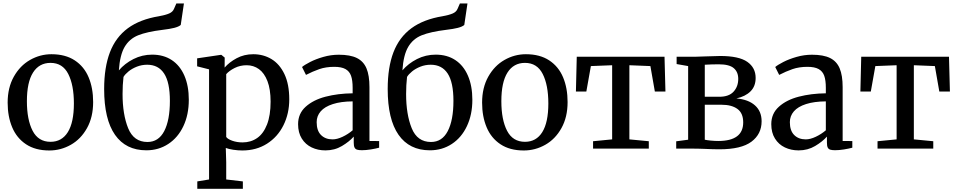

<svg xmlns="http://www.w3.org/2000/svg" viewBox="-20 -884 5700 1142"><path d="M286 -561.5Q369 -561.5 424.8 -524.8Q480.5 -488 507.2 -424Q534 -360 534 -277Q534 -187.5 497.5 -122Q461 -56.5 401.2 -22.8Q341.5 11 273.5 11Q190.5 11 135 -25.8Q79.5 -62.5 52.5 -126.8Q25.5 -191 25.5 -273.5Q25.5 -362.5 62.2 -428Q99 -493.5 158.8 -527.5Q218.5 -561.5 286 -561.5ZM419.5 -268.5Q419.5 -378 386 -444Q352.5 -510 280.5 -510Q213 -510 176.5 -452.5Q140 -395 140 -282Q140 -172 174 -106.2Q208 -40.5 280.5 -40.5Q347.5 -40.5 383.5 -98.2Q419.5 -156 419.5 -268.5Z M599.5 -354.5Q599.5 -483.5 633.8 -573Q668 -662.5 740.2 -715.8Q812.5 -769 926 -787.5Q964.5 -794.5 986 -803.8Q1007.5 -813 1015 -831.5L1029 -863.5H1074L1055 -735.5Q1043 -725 1016.2 -718.2Q989.5 -711.5 947 -706.5Q853.5 -695 801.5 -674Q749.5 -653 721.2 -604.8Q693 -556.5 687 -465.5Q722 -506.5 773.8 -532.8Q825.5 -559 885 -559Q952.5 -559 1001.5 -526.8Q1050.5 -494.5 1076.8 -433.8Q1103 -373 1103 -290.5Q1103 -202 1070.8 -133.8Q1038.5 -65.5 981 -27.8Q923.5 10 850.5 10Q728.5 10 664 -82.2Q599.5 -174.5 599.5 -354.5ZM990.5 -284Q990.5 -394 956.2 -446.5Q922 -499 855.5 -499Q823 -499 794 -487.5Q765 -476 744.5 -459.2Q724 -442.5 714.5 -426.5Q709 -378 709 -325Q709 -203.5 742.2 -121.5Q775.5 -39.5 857 -39.5Q923 -39.5 956.8 -104.2Q990.5 -169 990.5 -284Z M1421.5 11Q1395.5 11 1367.5 6.8Q1339.5 2.5 1323 -4L1325.5 80.5V183.5L1424.5 195V239H1153.5V195L1223.5 183.5V-471.5L1152.5 -489.5V-537L1291.5 -557.5H1297L1316.5 -541.5L1316 -482Q1343.5 -514 1387.8 -537.8Q1432 -561.5 1486.5 -561.5Q1546.5 -561.5 1594.8 -532.5Q1643 -503.5 1671.8 -443.2Q1700.5 -383 1700.5 -293Q1700.5 -208.5 1666 -139Q1631.5 -69.5 1568 -29.2Q1504.5 11 1421.5 11ZM1325.5 -443V-69.5Q1333.5 -57 1361.2 -47Q1389 -37 1423 -37Q1472 -37 1509.5 -63Q1547 -89 1568.2 -143.5Q1589.5 -198 1589.5 -279.5Q1589.5 -353 1570.8 -401.5Q1552 -450 1520 -473Q1488 -496 1447 -496Q1408.5 -496 1376 -479.8Q1343.5 -463.5 1325.5 -443Z M2077.5 -329V-361.5Q2077.5 -406.5 2068 -433.2Q2058.5 -460 2034.8 -473.2Q2011 -486.5 1968 -486.5Q1918.5 -486.5 1879 -472.8Q1839.5 -459 1800 -438.5L1776.5 -485.5Q1791 -498 1824.5 -515.2Q1858 -532.5 1903.2 -545.5Q1948.5 -558.5 1995 -558.5Q2063 -558.5 2102.5 -539Q2142 -519.5 2159.8 -477.5Q2177.5 -435.5 2177.5 -365.5V-45.5L2235 -45V-5.5Q2215 0 2185.5 4.8Q2156 9.5 2133 9.5Q2114 9.5 2103.8 6.2Q2093.5 3 2088.8 -6.5Q2084 -16 2084 -35.5V-71.5Q2057.5 -41.5 2013.8 -15.5Q1970 10.5 1915.5 10.5Q1871 10.5 1834 -7Q1797 -24.5 1775 -59.8Q1753 -95 1753 -145.5Q1753 -208.5 1798.2 -249.2Q1843.5 -290 1916.8 -309Q1990 -328 2077.5 -329ZM2077.5 -109V-281Q2008 -280.5 1959.8 -265Q1911.5 -249.5 1887.5 -221.8Q1863.5 -194 1863.5 -157.5Q1863.5 -106.5 1889.5 -80.8Q1915.5 -55 1958 -55Q1985 -55 2017.8 -70.5Q2050.5 -86 2077.5 -109Z M2286 -354.5Q2286 -483.5 2320.2 -573Q2354.5 -662.5 2426.8 -715.8Q2499 -769 2612.5 -787.5Q2651 -794.5 2672.5 -803.8Q2694 -813 2701.5 -831.5L2715.5 -863.5H2760.5L2741.5 -735.5Q2729.5 -725 2702.8 -718.2Q2676 -711.5 2633.5 -706.5Q2540 -695 2488 -674Q2436 -653 2407.8 -604.8Q2379.5 -556.5 2373.5 -465.5Q2408.5 -506.5 2460.2 -532.8Q2512 -559 2571.5 -559Q2639 -559 2688 -526.8Q2737 -494.5 2763.2 -433.8Q2789.5 -373 2789.5 -290.5Q2789.5 -202 2757.2 -133.8Q2725 -65.5 2667.5 -27.8Q2610 10 2537 10Q2415 10 2350.5 -82.2Q2286 -174.5 2286 -354.5ZM2677 -284Q2677 -394 2642.8 -446.5Q2608.5 -499 2542 -499Q2509.5 -499 2480.5 -487.5Q2451.5 -476 2431 -459.2Q2410.5 -442.5 2401 -426.5Q2395.5 -378 2395.5 -325Q2395.5 -203.5 2428.8 -121.5Q2462 -39.5 2543.5 -39.5Q2609.5 -39.5 2643.2 -104.2Q2677 -169 2677 -284Z M3108 -561.5Q3191 -561.5 3246.8 -524.8Q3302.5 -488 3329.2 -424Q3356 -360 3356 -277Q3356 -187.5 3319.5 -122Q3283 -56.5 3223.2 -22.8Q3163.5 11 3095.5 11Q3012.5 11 2957 -25.8Q2901.5 -62.5 2874.5 -126.8Q2847.5 -191 2847.5 -273.5Q2847.5 -362.5 2884.2 -428Q2921 -493.5 2980.8 -527.5Q3040.5 -561.5 3108 -561.5ZM3241.5 -268.5Q3241.5 -378 3208 -444Q3174.5 -510 3102.5 -510Q3035 -510 2998.5 -452.5Q2962 -395 2962 -282Q2962 -172 2996 -106.2Q3030 -40.5 3102.5 -40.5Q3169.5 -40.5 3205.5 -98.2Q3241.5 -156 3241.5 -268.5Z M3839 0H3507.5V-44L3621 -55V-496L3494.5 -491L3467.5 -339.5H3405.5L3410.5 -546.5H3932.5L3938 -339.5H3875L3848.5 -491L3723.5 -496V-55L3839 -44Z M4171 1.5Q4155.5 1 4138.8 0.5Q4122 0 4106.5 0H4002V-43.5L4073 -53V-491L4004.5 -503V-546.5H4114.5Q4127.5 -546.5 4175.5 -548.5Q4248 -551 4264 -551Q4375 -551 4424.8 -516.2Q4474.5 -481.5 4474.5 -420.5Q4474.5 -371 4444.2 -340.8Q4414 -310.5 4360 -298.5Q4431 -292.5 4470.5 -257.2Q4510 -222 4510 -162.5Q4510 -86.5 4449.5 -41.2Q4389 4 4259.5 4Q4221 4 4171 1.5ZM4259 -308.5Q4315.5 -308.5 4343.2 -338.8Q4371 -369 4371 -415Q4371 -456 4344.2 -478.8Q4317.5 -501.5 4255 -501.5Q4214.5 -501.5 4172 -499V-308.5ZM4400.5 -156Q4400.5 -211 4366.2 -236Q4332 -261 4271.5 -261H4172V-53Q4185 -50 4207.5 -47.8Q4230 -45.5 4252.5 -45.5Q4400.5 -45.5 4400.5 -156Z M4892 -329V-361.5Q4892 -406.5 4882.5 -433.2Q4873 -460 4849.2 -473.2Q4825.5 -486.5 4782.5 -486.5Q4733 -486.5 4693.5 -472.8Q4654 -459 4614.5 -438.5L4591 -485.5Q4605.5 -498 4639 -515.2Q4672.5 -532.5 4717.8 -545.5Q4763 -558.5 4809.5 -558.5Q4877.5 -558.5 4917 -539Q4956.5 -519.5 4974.2 -477.5Q4992 -435.5 4992 -365.5V-45.5L5049.5 -45V-5.5Q5029.5 0 5000 4.8Q4970.5 9.5 4947.5 9.5Q4928.5 9.5 4918.2 6.2Q4908 3 4903.2 -6.5Q4898.5 -16 4898.5 -35.5V-71.5Q4872 -41.5 4828.2 -15.5Q4784.5 10.5 4730 10.5Q4685.5 10.5 4648.5 -7Q4611.5 -24.5 4589.5 -59.8Q4567.5 -95 4567.5 -145.5Q4567.5 -208.5 4612.8 -249.2Q4658 -290 4731.2 -309Q4804.5 -328 4892 -329ZM4892 -109V-281Q4822.5 -280.5 4774.2 -265Q4726 -249.5 4702 -221.8Q4678 -194 4678 -157.5Q4678 -106.5 4704 -80.8Q4730 -55 4772.5 -55Q4799.5 -55 4832.2 -70.5Q4865 -86 4892 -109Z M5531 0H5199.5V-44L5313 -55V-496L5186.5 -491L5159.5 -339.5H5097.5L5102.5 -546.5H5624.5L5630 -339.5H5567L5540.5 -491L5415.5 -496V-55L5531 -44Z"/></svg>

Font: Merriweather 12pt
Style: Regular
Weight: 400
Designer: Eben Sorkin
Foundry: Eben Sorkin
Version: Version 2.100